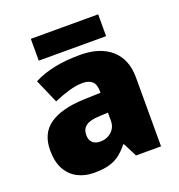

<svg xmlns="http://www.w3.org/2000/svg" viewBox="-132 -831 887 951"><g transform="rotate(-20 311.5 -355.5)"><path d="M336 -563Q441 -563 500 -511Q559 -459 559 -363V0H427L390 -73H386Q363 -44 338.5 -25.5Q314 -7 282 1.5Q250 10 204 10Q156 10 118 -9.5Q80 -29 58 -68.5Q36 -108 36 -169Q36 -258 97.5 -301Q159 -344 276 -349L368 -352V-360Q368 -397 350 -412.5Q332 -428 301 -428Q268 -428 228 -416.5Q188 -405 147 -387L92 -513Q140 -538 200.5 -550.5Q261 -563 336 -563ZM325 -245Q273 -243 251.5 -226.5Q230 -210 230 -180Q230 -152 245 -138.5Q260 -125 285 -125Q320 -125 344.5 -147Q369 -169 369 -204V-247ZM490 -721V-606H135V-721Z"/></g></svg>

Font: Noto Sans Khmer Black
Style: Regular
Weight: 900
Version: Version 2.003